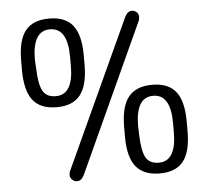

<svg xmlns="http://www.w3.org/2000/svg" viewBox="-47 -654 774 712"><g transform="rotate(-5 340.0 -298.0)"><path d="M44 -455V-420Q44 -344 72 -308Q100 -272 161 -272Q221 -272 249 -308Q277 -344 277 -420V-455Q277 -531 249 -566.5Q221 -602 161 -602Q100 -602 72 -566.5Q44 -531 44 -455ZM226 -454V-420Q226 -313 161 -313Q127 -313 113 -337Q99 -361 97 -420L95 -454Q95 -562 160 -562Q226 -562 226 -454ZM190 -34Q186 -26 186 -16Q186 -7 194 0.5Q202 8 212 8Q228 8 238 -12L490 -562Q494 -570 494 -580Q494 -590 486.5 -597Q479 -604 469 -604Q453 -604 443 -584ZM636 -176Q636 -253 608 -288.5Q580 -324 520 -324Q460 -324 431.5 -288.5Q403 -253 403 -176V-141Q403 -65 431.5 -29.5Q460 6 520 6Q580 6 608 -29.5Q636 -65 636 -141ZM456 -142 455 -176Q455 -283 520 -283Q585 -283 585 -176V-142Q585 -34 520 -34Q486 -34 472 -58Q458 -82 456 -142Z"/></g></svg>

Font: Beiruti
Style: Regular
Weight: 400
Designer: Arlette Boutros
Foundry: Boutros
Version: Version 1.41